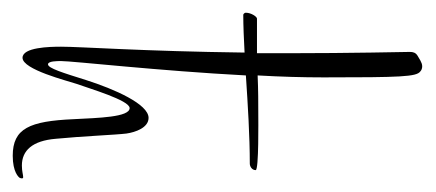

<svg xmlns="http://www.w3.org/2000/svg" viewBox="-238 -460 667 294"><g transform="rotate(90 95.0 -313.5)"><path d="M20 -74C20 -56 21 -15 37 -15C55 -15 72 -83 77 -98C84 -117 102 -179 114 -179C128 -179 129 -131 131 -93C134 -26 145 0 187 0C212 0 220 -9 221 -11C222 -14 222 -16 220 -16C216 -16 211 -14 202 -14C179 -14 164 -30 161 -66C157 -107 155 -158 153 -174C151 -188 144 -208 129 -208C108 -208 85 -156 71 -112C60 -77 53 -54 47 -54C42 -54 42 -68 42 -74C42 -92 57 -224 64 -357C109 -360 157 -363 199 -363C203 -363 209 -366 209 -372C209 -377 131 -376 123 -376C107 -376 86 -376 64 -375C66 -410 67 -444 67 -476C67 -595 66 -618 58 -624C56 -626 53 -627 50 -627C44 -627 38 -622 34 -620C29 -617 28 -613 28 -608C28 -604 30 -517 30 -422V-374H-23C-26 -374 -32 -365 -32 -357C-32 -354 -29 -353 -29 -353C-11 -353 9 -354 29 -355C27 -200 20 -104 20 -74Z"/></g></svg>

Font: Stalemate
Style: Regular
Weight: 400
Designer: Astigmatic (AOETI)
Foundry: Astigmatic (AOETI)
Version: Version 001.000